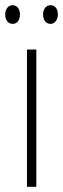

<svg xmlns="http://www.w3.org/2000/svg" viewBox="-34 -720 243 740"><path d="M-14 -664C-14 -643 -3 -628 15 -628C31 -628 43 -642 43 -664C43 -686 31 -700 15 -700C-3 -700 -14 -684 -14 -664ZM132 -665C132 -643 143 -628 161 -628C177 -628 189 -643 189 -665C189 -687 177 -700 161 -700C144 -700 132 -685 132 -665ZM106 0V-529H70V0Z"/></svg>

Font: Noto Sans Gurmukhi UI ExtraCondensed ExtraLight
Style: Regular
Weight: 200
Width: 2
Designer: Jelle Bosma - Monotype Design Team
Foundry: Monotype Imaging Inc.
Version: Version 2.004